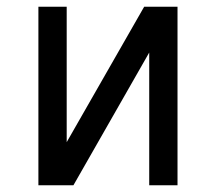

<svg xmlns="http://www.w3.org/2000/svg" viewBox="-20 -550 640 570"><path d="M94 0V-530H178V-128L408 -530H507V0H423V-394L198 0Z"/></svg>

Font: Geist Mono
Style: Regular
Weight: 400
Monospace: yes
Designer: Basement.studio, Andrés Briganti, Mateo Zaragoza
Foundry: Basement.studio, Vercel, Andrés Briganti, Guido Ferreyra, Mateo Zaragoza
Version: Version 1.500; ttfautohint (v1.8.4.7-5d5b)